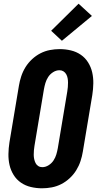

<svg xmlns="http://www.w3.org/2000/svg" viewBox="-20 -1008 540 1036"><path d="M207 8Q176 8 146.5 1Q117 -6 93 -22.5Q69 -39 53.5 -64Q38 -89 31.5 -117.5Q25 -146 25.5 -177Q26 -208 31 -240L82 -545Q86 -570 94.5 -596Q103 -622 117.5 -645.5Q132 -669 153 -688.5Q174 -708 198.5 -720.5Q223 -733 249.5 -738Q276 -743 302 -743Q333 -743 362.5 -736Q392 -729 416 -712.5Q440 -696 455.5 -671Q471 -646 477.5 -617.5Q484 -589 483.5 -558Q483 -527 478 -495L427 -190Q423 -165 414.5 -139Q406 -113 391.5 -89.5Q377 -66 356 -46.5Q335 -27 310.5 -14.5Q286 -2 259.5 3Q233 8 207 8ZM208 -106Q226 -106 242.5 -116.5Q259 -127 269 -142.5Q279 -158 284 -175Q289 -192 292 -209L343 -514Q345 -526 346 -538Q347 -550 347 -562Q347 -574 345 -585.5Q343 -597 337.5 -607Q332 -617 322.5 -623Q313 -629 301 -629Q283 -629 266.5 -618.5Q250 -608 240 -592.5Q230 -577 225 -560Q220 -543 217 -526L166 -221Q164 -209 163 -197Q162 -185 162 -173Q162 -161 164.5 -149.5Q167 -138 172 -128Q177 -118 186.5 -112Q196 -106 208 -106ZM314 -788 256 -842 404 -988 476 -922Z"/></svg>

Font: Iosevka Curly Heavy
Style: Italic
Weight: 900
Italic angle: -9°
Monospace: yes
Designer: Belleve Invis
Foundry: Belleve Invis
Version: Version 22.1.2; ttfautohint (v1.8.4)